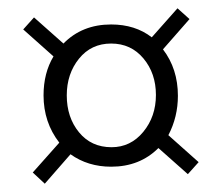

<svg xmlns="http://www.w3.org/2000/svg" viewBox="-20 -534 535 463"><path d="M362 -177Q317 -132 248 -132Q192 -132 150 -162L88 -91L59 -118L123 -190Q85 -239 85 -304Q85 -358 109 -398L36 -463L62 -492L133 -429Q178 -475 248 -475Q306 -475 346 -444L408 -514L437 -488L373 -415Q409 -368 409 -303Q409 -252 386 -208L459 -143L433 -114ZM141 -304Q141 -251 170.5 -215Q200 -179 249 -179Q295 -179 325.5 -216Q356 -253 356 -305Q356 -357 326 -393Q296 -429 248 -429Q200 -429 170.5 -392.5Q141 -356 141 -304Z"/></svg>

Font: Pavanam
Style: Regular
Weight: 400
Designer: Tharique Azeez
Foundry: Tharique Azeez
Version: Version 1.86; ttfautohint (v1.3) -l 8 -r 50 -G 200 -x 14 -D 